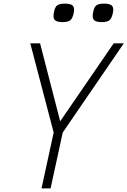

<svg xmlns="http://www.w3.org/2000/svg" viewBox="-20 -1039 703 1059"><path d="M209 0 276 -308 147 -800H201L312 -370L607 -800H663L326 -308L259 0ZM541 -917Q508 -917 497.5 -929.5Q487 -942 494 -973Q499 -1000 511.5 -1009.5Q524 -1019 554 -1019Q587 -1019 598 -1007Q609 -995 602 -965Q596 -937 583.5 -927Q571 -917 541 -917ZM325 -917Q292 -917 281.5 -929.5Q271 -942 278 -973Q283 -1000 295.5 -1009.5Q308 -1019 338 -1019Q371 -1019 382 -1007Q393 -995 386 -965Q380 -937 367.5 -927Q355 -917 325 -917Z"/></svg>

Font: Victor Mono Thin
Style: Italic
Weight: 100
Italic angle: -12°
Monospace: yes
Designer: Rune Bjørnerås
Version: Version 1.561;gftools[0.9.30]